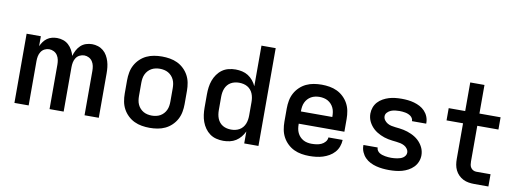

<svg xmlns="http://www.w3.org/2000/svg" viewBox="-60 -1074 3819 1421"><g transform="rotate(10 1850.0 -363.5)"><path d="M83 0V-520H190V-445Q198 -463 209.5 -479Q221 -495 237 -506.5Q253 -518 272.5 -523Q292 -528 311 -528Q335 -528 357.5 -520.5Q380 -513 397.5 -497Q415 -481 426.5 -460Q438 -439 444 -417Q450 -439 461 -460Q472 -481 489 -497Q506 -513 528.5 -520.5Q551 -528 575 -528Q597 -528 619 -521Q641 -514 658.5 -499.5Q676 -485 687.5 -465Q699 -445 705.5 -423.5Q712 -402 714.5 -379.5Q717 -357 717 -334V0H610V-334Q610 -352 606.5 -370Q603 -388 593 -403.5Q583 -419 566.5 -427.5Q550 -436 532 -436Q514 -436 497 -427.5Q480 -419 470 -403.5Q460 -388 456.5 -370Q453 -352 453 -334V0H347V-334Q347 -352 343.5 -370Q340 -388 330 -403.5Q320 -419 303 -427.5Q286 -436 268 -436Q250 -436 233.5 -427.5Q217 -419 207 -403.5Q197 -388 193.5 -370Q190 -352 190 -334V0Z M1100 8Q1070 8 1040.5 3Q1011 -2 984.5 -14.5Q958 -27 936 -48Q914 -69 900 -95Q886 -121 880.5 -150.5Q875 -180 875 -210V-310Q875 -340 880.5 -369.5Q886 -399 900 -425Q914 -451 936 -472Q958 -493 984.5 -505.5Q1011 -518 1040.5 -523Q1070 -528 1100 -528Q1130 -528 1159.5 -523Q1189 -518 1215.5 -505.5Q1242 -493 1264 -472Q1286 -451 1300 -425Q1314 -399 1319.5 -369.5Q1325 -340 1325 -310V-210Q1325 -180 1319.5 -150.5Q1314 -121 1300 -95Q1286 -69 1264 -48Q1242 -27 1215.5 -14.5Q1189 -2 1159.5 3Q1130 8 1100 8ZM1100 -84Q1116 -84 1132.5 -87.5Q1149 -91 1163 -99Q1177 -107 1188 -119Q1199 -131 1206 -146Q1213 -161 1215.5 -177.5Q1218 -194 1218 -210V-310Q1218 -326 1215.5 -342.5Q1213 -359 1206 -374Q1199 -389 1188 -401Q1177 -413 1163 -421Q1149 -429 1132.5 -432.5Q1116 -436 1100 -436Q1084 -436 1067.5 -432.5Q1051 -429 1037 -421Q1023 -413 1012 -401Q1001 -389 994 -374Q987 -359 984.5 -342.5Q982 -326 982 -310V-210Q982 -194 984.5 -177.5Q987 -161 994 -146Q1001 -131 1012 -119Q1023 -107 1037 -99Q1051 -91 1067.5 -87.5Q1084 -84 1100 -84Z M1653 8Q1627 8 1600.5 1.5Q1574 -5 1552.5 -20.5Q1531 -36 1515.5 -58Q1500 -80 1491 -105Q1482 -130 1478.5 -156.5Q1475 -183 1475 -210V-310Q1475 -337 1478.5 -363.5Q1482 -390 1491 -415Q1500 -440 1515.5 -462Q1531 -484 1552.5 -499.5Q1574 -515 1600.5 -521.5Q1627 -528 1653 -528Q1678 -528 1702.5 -522.5Q1727 -517 1747.5 -504Q1768 -491 1784 -471.5Q1800 -452 1810 -430V-735H1917V0H1810V-90Q1800 -68 1784 -48.5Q1768 -29 1747.5 -16Q1727 -3 1702.5 2.5Q1678 8 1653 8ZM1696 -84Q1712 -84 1728 -87.5Q1744 -91 1758 -99Q1772 -107 1782.5 -119.5Q1793 -132 1799 -147Q1805 -162 1807.5 -178Q1810 -194 1810 -210V-310Q1810 -326 1807.5 -342Q1805 -358 1799 -373Q1793 -388 1782.5 -400.5Q1772 -413 1758 -421Q1744 -429 1728 -432.5Q1712 -436 1696 -436Q1680 -436 1664 -432.5Q1648 -429 1634 -421Q1620 -413 1609.5 -400.5Q1599 -388 1593 -373Q1587 -358 1584.5 -342Q1582 -326 1582 -310V-210Q1582 -194 1584.5 -178Q1587 -162 1593 -147Q1599 -132 1609.5 -119.5Q1620 -107 1634 -99Q1648 -91 1664 -87.5Q1680 -84 1696 -84Z M2300 8Q2270 8 2240.5 3Q2211 -2 2184.5 -14.5Q2158 -27 2136 -48Q2114 -69 2100 -95Q2086 -121 2080.5 -150.5Q2075 -180 2075 -210V-310Q2075 -340 2080.5 -369.5Q2086 -399 2100 -425Q2114 -451 2136 -472Q2158 -493 2184.5 -505.5Q2211 -518 2240.5 -523Q2270 -528 2300 -528Q2330 -528 2359.5 -523Q2389 -518 2415.5 -505.5Q2442 -493 2464 -472Q2486 -451 2500 -425Q2514 -399 2519.5 -369.5Q2525 -340 2525 -310V-214H2182V-210Q2182 -194 2184.5 -177.5Q2187 -161 2194 -146Q2201 -131 2212 -119Q2223 -107 2237 -99Q2251 -91 2267.5 -87.5Q2284 -84 2300 -84Q2319 -84 2337.5 -86.5Q2356 -89 2373 -96.5Q2390 -104 2402.5 -118.5Q2415 -133 2416 -152H2523Q2522 -126 2513 -101.5Q2504 -77 2487 -58Q2470 -39 2447.5 -26Q2425 -13 2401 -5.5Q2377 2 2351.5 5Q2326 8 2300 8ZM2182 -306H2418V-310Q2418 -326 2415.5 -342.5Q2413 -359 2406 -374Q2399 -389 2388 -401Q2377 -413 2363 -421Q2349 -429 2332.5 -432.5Q2316 -436 2300 -436Q2284 -436 2267.5 -432.5Q2251 -429 2237 -421Q2223 -413 2212 -401Q2201 -389 2194 -374Q2187 -359 2184.5 -342.5Q2182 -326 2182 -310Z M2899 8Q2875 8 2850.5 5.5Q2826 3 2802.5 -3Q2779 -9 2757 -20Q2735 -31 2718 -48.5Q2701 -66 2691 -89Q2681 -112 2681 -136V-142H2788V-140Q2788 -129 2794.5 -119Q2801 -109 2810.5 -103Q2820 -97 2831 -93.5Q2842 -90 2853.5 -88Q2865 -86 2876.5 -85Q2888 -84 2899 -84Q2910 -84 2921.5 -85Q2933 -86 2944.5 -88Q2956 -90 2967 -93.5Q2978 -97 2987.5 -103.5Q2997 -110 3003.5 -120Q3010 -130 3010 -142Q3010 -157 3000.5 -170.5Q2991 -184 2977 -191.5Q2963 -199 2947.5 -202.5Q2932 -206 2916.5 -207.5Q2901 -209 2885.5 -211Q2870 -213 2854.5 -216Q2839 -219 2824 -224Q2809 -229 2795 -235.5Q2781 -242 2767.5 -250.5Q2754 -259 2742.5 -269.5Q2731 -280 2721.5 -292.5Q2712 -305 2705 -319Q2698 -333 2694.5 -348.5Q2691 -364 2691 -380Q2691 -404 2699.5 -427Q2708 -450 2724 -467.5Q2740 -485 2761.5 -497Q2783 -509 2806 -516Q2829 -523 2853 -525.5Q2877 -528 2901 -528Q2925 -528 2948.5 -525.5Q2972 -523 2995 -516.5Q3018 -510 3039 -499Q3060 -488 3076.5 -470.5Q3093 -453 3102 -430.5Q3111 -408 3111 -384V-378H3004V-380Q3004 -391 2998 -400.5Q2992 -410 2983.5 -416Q2975 -422 2965 -426Q2955 -430 2944 -432Q2933 -434 2922.5 -435Q2912 -436 2901 -436Q2885 -436 2868.5 -434Q2852 -432 2837 -426Q2822 -420 2810 -407.5Q2798 -395 2798 -379Q2798 -363 2807.5 -350Q2817 -337 2830.5 -329Q2844 -321 2859.5 -317.5Q2875 -314 2891 -312.5Q2907 -311 2922.5 -309Q2938 -307 2953 -304Q2968 -301 2983 -296Q2998 -291 3012.5 -284.5Q3027 -278 3040.5 -269.5Q3054 -261 3065.5 -250.5Q3077 -240 3086.5 -227.5Q3096 -215 3103 -201Q3110 -187 3113.5 -171.5Q3117 -156 3117 -141Q3117 -116 3107.5 -92.5Q3098 -69 3081 -51.5Q3064 -34 3042 -22Q3020 -10 2996.5 -3.5Q2973 3 2948.5 5.5Q2924 8 2899 8Z M3645 0H3538Q3517 0 3495.5 -3.5Q3474 -7 3455 -16.5Q3436 -26 3420.5 -41.5Q3405 -57 3395.5 -76.5Q3386 -96 3382.5 -117Q3379 -138 3379 -160V-428H3255V-520H3379V-735H3486V-520H3645V-428H3486V-160Q3486 -148 3488 -135.5Q3490 -123 3497 -113Q3504 -103 3515 -97.5Q3526 -92 3538 -92H3645Z"/></g></svg>

Font: Iosevka Aile Semibold
Style: Regular
Weight: 600
Designer: Belleve Invis
Foundry: Belleve Invis
Version: Version 31.1.0; ttfautohint (v1.8.4)